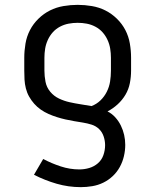

<svg xmlns="http://www.w3.org/2000/svg" viewBox="-20 -548 640 791"><path d="M313 223Q262 223 213.5 209Q165 195 120 172L158 107Q192 125 230 137.5Q268 150 307 150Q328 150 348 144Q368 138 383.5 124.5Q399 111 406 91Q413 71 413 50Q413 32 407 14Q401 -4 388 -16.5Q375 -29 357.5 -34.5Q340 -40 321.5 -43Q303 -46 285 -49Q267 -52 249.5 -56Q232 -60 214.5 -65.5Q197 -71 180 -78.5Q163 -86 148 -96.5Q133 -107 121 -120.5Q109 -134 100 -150Q91 -166 86.5 -184Q82 -202 81 -220Q80 -238 80 -257V-310Q80 -339 85 -368.5Q90 -398 103.5 -424Q117 -450 138.5 -471Q160 -492 186 -505Q212 -518 241.5 -523Q271 -528 300 -528Q329 -528 358.5 -523Q388 -518 414 -505Q440 -492 461.5 -471Q483 -450 496.5 -424Q510 -398 515 -368.5Q520 -339 520 -310V-257Q520 -231 515 -205.5Q510 -180 497 -158Q484 -136 465 -118.5Q446 -101 423 -89Q441 -80 455 -64.5Q469 -49 478 -30.5Q487 -12 491.5 8Q496 28 496 49Q496 72 490.5 95.5Q485 119 473.5 140Q462 161 444.5 177.5Q427 194 405.5 204.5Q384 215 360 219Q336 223 313 223ZM357 -111Q378 -119 394 -134.5Q410 -150 420 -170Q430 -190 433.5 -212Q437 -234 437 -257V-310Q437 -329 434 -347.5Q431 -366 423 -383.5Q415 -401 402.5 -415Q390 -429 373 -438Q356 -447 337.5 -450.5Q319 -454 300 -454Q281 -454 262.5 -450.5Q244 -447 227 -438Q210 -429 197.5 -415Q185 -401 177 -383.5Q169 -366 166 -347.5Q163 -329 163 -310V-257Q163 -234 167.5 -211Q172 -188 187 -170Q202 -152 223 -142Q244 -132 266.5 -127Q289 -122 311.5 -118.5Q334 -115 357 -111Z"/></svg>

Font: Iosevka SS04 Extended
Style: Regular
Weight: 400
Width: 7
Monospace: yes
Designer: Belleve Invis
Foundry: Belleve Invis
Version: Version 19.0.0; ttfautohint (v1.8.4)